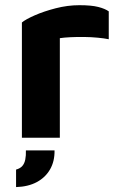

<svg xmlns="http://www.w3.org/2000/svg" viewBox="-20 -541 468 754"><path d="M66 0V-452.7Q80.1 -464.7 116 -480.6Q151.9 -496.4 198.6 -508.5Q245.4 -520.6 291.8 -520.6Q339 -520.6 365.9 -513.7Q392.8 -506.8 407.1 -496.4V-386.9Q389.5 -390.6 363.6 -393Q337.7 -395.5 309.8 -395.8Q281.9 -396.1 256.8 -394.9Q231.7 -393.7 215 -391.1V0ZM43.1 193.7V125Q59.3 120.5 67.6 110.9Q76 101.4 79.2 85.7Q82.4 70 81.7 49.7H194.2Q194.9 92.1 176.8 123.8Q158.7 155.6 124.9 173.9Q91 192.2 43.1 193.7Z"/></svg>

Font: Maven Pro
Style: Regular
Weight: 400
Designer: Joe Prince
Foundry: Joe Prince
Version: Version 2.103